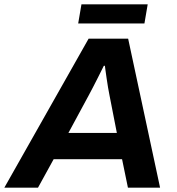

<svg xmlns="http://www.w3.org/2000/svg" viewBox="-74 -864 816 884"><path d="M-54 0 334 -686H516L663 0H515L488 -131H173L101 0ZM241 -252H464L430 -426Q427 -439 423.5 -461Q420 -483 416.5 -506Q413 -529 411 -545Q409 -561 409 -561H404Q404 -561 396 -545Q388 -529 376.5 -506Q365 -483 353.5 -461Q342 -439 335 -426ZM286 -756 301 -844H606L591 -756Z"/></svg>

Font: Archivo VF Beta
Style: Italic
Weight: 400
Italic angle: -10°
Designer: Hector Gatti
Foundry: Omnibus-Type
Version: Version 1.002